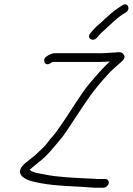

<svg xmlns="http://www.w3.org/2000/svg" viewBox="-20 -872 621 899"><path d="M433.5 -695 444.5 -708C450.8 -715.3 457.7 -722 465.1 -728C492.9 -752.3 523 -784.6 554.8 -805L569.9 -814C594 -830.8 576.7 -863.9 552.5 -847L537.2 -837C514.5 -823 489.9 -800.5 469.5 -782C450.1 -761.8 431.6 -750.5 414.5 -730L403.5 -717C383.8 -693.9 413.2 -673.6 433.5 -695ZM489 -13C491.4 -23.5 484.4 -34 473.8 -34H435.8C428 -34.7 415.8 -35.3 399.3 -36C329.2 -39 248.9 -42.6 189.7 -55C160.2 -60.9 135.9 -62.4 118.8 -77C125.3 -82.3 131.1 -87.2 139.9 -95L162.1 -113C202 -143 230.7 -181.7 264 -221C279.9 -239.2 292.4 -260.3 306.9 -281C329.8 -315.3 352.3 -351.2 380.5 -392C420 -451.2 452.1 -487.5 495.5 -535C514 -553.6 539.4 -573.6 555 -589C564 -599 565.4 -608.2 559.3 -616.5C549.1 -630.5 538.1 -628.4 518.5 -626C499.7 -626 478.2 -623 456.8 -623H236.8C224 -623 210.7 -615.8 199.6 -609C174.6 -593.7 189.5 -559.5 214.7 -575C217.4 -576.7 224.5 -582 227.4 -582H447.4C456 -582 465.1 -582.3 474.6 -583C481.9 -583 488.3 -583.3 493.8 -584C457.8 -550.2 426.1 -512.9 393.4 -474C356.2 -428.3 307.4 -346.2 273.8 -298L252.9 -268C240.3 -249 226.4 -232.9 212.1 -217C202.8 -205.6 191.9 -188.4 181.6 -180L162.4 -162C154.7 -154.7 147.5 -148 140.8 -142C126.8 -132.4 111.9 -117.9 99.2 -109C78 -91.8 62.8 -67.4 82.8 -47C104.2 -26.5 135.1 -21.4 172.2 -14C246.3 0.1 340.4 -0.1 424.4 7H464.4C474.9 7 486.6 -2.4 489 -13Z"/></svg>

Font: HoneyBee
Style: SeLitIt
Weight: 300
Foundry: Cannot Into Space Fonts
Version: Version 0.89